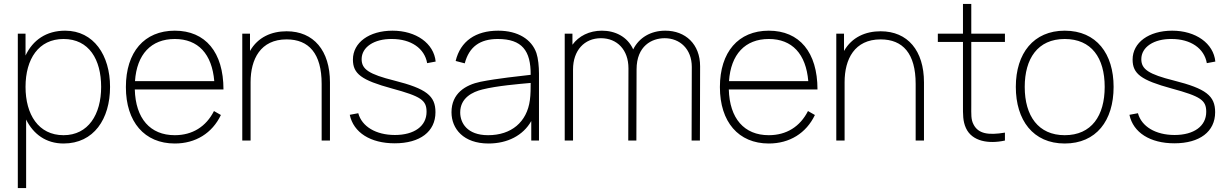

<svg xmlns="http://www.w3.org/2000/svg" viewBox="-20 -710 6200 970"><path d="M70 240H112V-106C148.5 -32 213 15 301 15C454 15 536 -109 536 -271C536 -430 454 -555 309 -555C213.5 -555 145.5 -507 109 -429.5V-540H70ZM301 -27C174 -27 109 -132 109 -271C109 -412 175 -513 301 -513C430 -513 491 -409 491 -271C491 -132 426 -27 301 -27Z M863 15C968 15 1052 -37 1096 -129L1061 -149C1021 -70 952 -27 863 -27C738.5 -27 665 -111.5 661 -258H1109C1109 -446 1018 -555 863 -555C709 -555 616 -447 616 -270C616 -94 710 15 863 15ZM863 -513C981 -513 1051 -437.5 1062.5 -300H662C671 -435.5 743.5 -513 863 -513Z M1204 0H1246V-295C1246 -411 1296 -511 1428 -511C1540 -511 1605 -440 1605 -286V0H1647V-294C1647 -454 1565 -552 1428 -552C1352 -552 1283 -522.5 1243 -452.5V-540H1204Z M1974 14C2102 14 2180 -45 2180 -143C2180 -226 2134 -262 1972 -303C1844 -335 1807 -360 1807 -411C1807 -472 1870 -514 1960 -513C2056 -513 2125 -466 2138 -391L2181 -399C2172 -491 2082 -555 1963 -555C1845 -555 1763 -495 1763 -409C1763 -337 1806 -305 1960 -263C2107 -223 2135 -204 2135 -145C2135 -73 2073 -28 1975 -28C1879 -28 1808 -71 1790 -138L1747 -130C1766 -40 1852 14 1974 14Z M2448 15C2543.5 15 2623 -25.5 2664 -98.5V0H2703V-338C2703 -374 2699 -415 2690 -442C2666 -511 2597 -555 2497 -555C2383 -555 2306 -502 2282 -402L2328 -390C2350 -473 2404 -513 2495 -513C2617.5 -513 2662 -453.5 2661 -332C2607 -325.5 2493 -314 2408 -297C2331 -281 2261 -238 2261 -143C2261 -59 2322 15 2448 15ZM2446 -27C2339 -27 2305 -90 2305 -142C2305 -216 2368 -246 2417 -258C2491 -276.5 2600 -285.5 2661 -291C2661 -267.5 2661 -232 2657 -204C2642 -93 2563 -27 2446 -27Z M2833 0H2875V-359C2875 -455 2932 -517 3016 -517C3098 -517 3155 -458 3155 -365L3154 0H3195L3196 -359C3196 -479 3274 -517 3338 -517C3415 -517 3475 -462 3475 -372L3474 0H3516L3517 -375C3517 -487 3443 -555 3341 -555C3268 -555 3208.5 -520 3179 -460.5C3149.5 -525.5 3087 -555 3021 -555C2957 -555 2904 -528 2872 -484V-540H2833Z M3864 15C3969 15 4053 -37 4097 -129L4062 -149C4022 -70 3953 -27 3864 -27C3739.5 -27 3666 -111.5 3662 -258H4110C4110 -446 4019 -555 3864 -555C3710 -555 3617 -447 3617 -270C3617 -94 3711 15 3864 15ZM3864 -513C3982 -513 4052 -437.5 4063.5 -300H3663C3672 -435.5 3744.5 -513 3864 -513Z M4205 0H4247V-295C4247 -411 4297 -511 4429 -511C4541 -511 4606 -440 4606 -286V0H4648V-294C4648 -454 4566 -552 4429 -552C4353 -552 4284 -522.5 4244 -452.5V-540H4205Z M5057 0V-40C4973 -26 4922 -34 4898 -82C4885 -107 4887 -132 4887 -179V-498H5057V-540H4887V-690H4845V-540H4718V-498H4845V-179C4845 -132 4844 -98 4860 -63C4891 5 4976 18 5057 0Z M5359 15C5518 15 5606 -100 5606 -271C5606 -438 5520 -555 5359 -555C5202 -555 5112 -441 5112 -271C5112 -103 5199 15 5359 15ZM5359 -27C5226 -27 5157 -124 5157 -271C5157 -413 5222 -513 5359 -513C5494 -513 5561 -418 5561 -271C5561 -126 5495 -27 5359 -27Z M5913 14C6041 14 6119 -45 6119 -143C6119 -226 6073 -262 5911 -303C5783 -335 5746 -360 5746 -411C5746 -472 5809 -514 5899 -513C5995 -513 6064 -466 6077 -391L6120 -399C6111 -491 6021 -555 5902 -555C5784 -555 5702 -495 5702 -409C5702 -337 5745 -305 5899 -263C6046 -223 6074 -204 6074 -145C6074 -73 6012 -28 5914 -28C5818 -28 5747 -71 5729 -138L5686 -130C5705 -40 5791 14 5913 14Z"/></svg>

Font: Hauora ExtraLight
Style: Regular
Weight: 200
Designer: Mikhail Sharanda
Foundry: WCYS & Co.
Version: Version 1.010